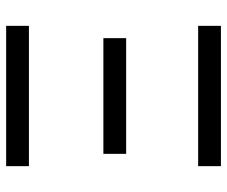

<svg xmlns="http://www.w3.org/2000/svg" viewBox="-77 -661 738 624"><g transform="rotate(90 292.0 -349.0)"><path d="M64 -624V-698H520V-624ZM104 -316V-390H480V-316ZM64 0V-74H520V0Z"/></g></svg>

Font: IBM Plex Sans
Style: Regular
Weight: 400
Designer: Mike Abbink, Paul van der Laan, Pieter van Rosmalen
Foundry: Bold Monday
Version: Version 3.201